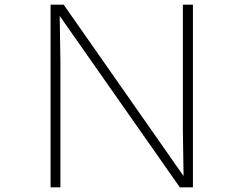

<svg xmlns="http://www.w3.org/2000/svg" viewBox="-20 -779 1040 820"><path d="M196 -759V21H238V-515L235 -711L748 21H804V-759H761V-223L764 -27L252 -759Z"/></svg>

Font: LINE Seed JP_OTF Thin
Style: Regular
Weight: 250
Designer: LY Corporation & Fontrix & Fontworks
Version: Version 1.007